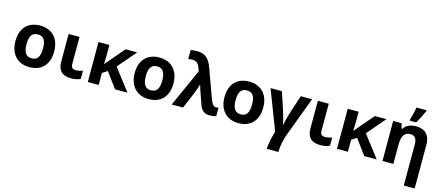

<svg xmlns="http://www.w3.org/2000/svg" viewBox="-59 -1432 5414 2349"><g transform="rotate(15 2648.0 -258.0)"><path d="M182.6 -254.4Q182.6 -179.2 207.3 -140.6Q231.9 -102.1 288.1 -102.1Q343.3 -102.1 367.4 -140.4Q391.6 -178.7 391.6 -254.4Q391.6 -329.6 367.2 -367.2Q342.8 -404.8 287.1 -404.8Q231.9 -404.8 207.3 -367.4Q182.6 -330.1 182.6 -254.4ZM533.2 -254.4Q533.2 -130.4 468 -60.5Q402.8 9.3 286.1 9.3Q212.9 9.3 157.2 -22.7Q101.6 -54.7 71.5 -114.7Q41.5 -174.8 41.5 -254.4Q41.5 -378.4 106.4 -447.5Q171.4 -516.6 289.1 -516.6Q361.8 -516.6 417.7 -484.9Q473.6 -453.1 503.4 -393.6Q533.2 -334 533.2 -254.4Z M786.1 -506.8V-158.7Q786.1 -129.4 802.7 -115.2Q819.3 -101.1 846.2 -101.1Q883.3 -101.1 934.1 -117.2V-14.2Q884.3 9.3 814.5 9.3Q728.5 9.3 688.2 -32.7Q647.9 -74.7 647.9 -158.7V-506.8Z M1163.6 -264.2 1227.5 -340.8 1370.1 -506.8H1517.1L1317.9 -274.9L1529.3 0H1371.6L1229.5 -193.4L1164.6 -152.3V0H1026.4V-506.8H1164.6V-374L1163.1 -301.3L1161.6 -264.2Z M1693.4 -254.4Q1693.4 -179.2 1718 -140.6Q1742.7 -102.1 1798.8 -102.1Q1854 -102.1 1878.2 -140.4Q1902.3 -178.7 1902.3 -254.4Q1902.3 -329.6 1877.9 -367.2Q1853.5 -404.8 1797.9 -404.8Q1742.7 -404.8 1718 -367.4Q1693.4 -330.1 1693.4 -254.4ZM2043.9 -254.4Q2043.9 -130.4 1978.8 -60.5Q1913.6 9.3 1796.9 9.3Q1723.6 9.3 1668 -22.7Q1612.3 -54.7 1582.3 -114.7Q1552.2 -174.8 1552.2 -254.4Q1552.2 -378.4 1617.2 -447.5Q1682.1 -516.6 1799.8 -516.6Q1872.6 -516.6 1928.5 -484.9Q1984.4 -453.1 2014.2 -393.6Q2043.9 -334 2043.9 -254.4Z M2089.4 0 2304.2 -479.5 2288.1 -521Q2272 -562 2251 -578.6Q2230 -595.2 2187 -595.2Q2164.6 -595.2 2140.6 -589.4V-703.6Q2176.8 -711.4 2216.3 -711.4Q2268.1 -711.4 2305.2 -695.6Q2342.3 -679.7 2368.4 -646.5Q2394.5 -613.3 2417.5 -548.8L2544.9 -198.7Q2561.5 -151.4 2578.9 -129.2Q2596.2 -106.9 2621.1 -106.9Q2636.2 -106.9 2652.3 -111.3V-4.4Q2642.1 1 2616.2 5.1Q2590.3 9.3 2572.8 9.3Q2522.5 9.3 2490.7 -15.4Q2459 -40 2440.4 -93.8Q2388.7 -240.2 2378.9 -270.5Q2369.1 -300.8 2363.3 -324.2H2360.8Q2339.8 -254.4 2326.2 -219.7L2232.9 0Z M2830.6 -254.4Q2830.6 -179.2 2855.2 -140.6Q2879.9 -102.1 2936 -102.1Q2991.2 -102.1 3015.4 -140.4Q3039.6 -178.7 3039.6 -254.4Q3039.6 -329.6 3015.1 -367.2Q2990.7 -404.8 2935.1 -404.8Q2879.9 -404.8 2855.2 -367.4Q2830.6 -330.1 2830.6 -254.4ZM3181.2 -254.4Q3181.2 -130.4 3116 -60.5Q3050.8 9.3 2934.1 9.3Q2860.8 9.3 2805.2 -22.7Q2749.5 -54.7 2719.5 -114.7Q2689.5 -174.8 2689.5 -254.4Q2689.5 -378.4 2754.4 -447.5Q2819.3 -516.6 2937 -516.6Q3009.8 -516.6 3065.7 -484.9Q3121.6 -453.1 3151.4 -393.6Q3181.2 -334 3181.2 -254.4Z M3500 223.1H3353.5Q3353.5 184.1 3366.2 119.1Q3378.9 54.2 3398.4 -5.4L3205.6 -506.8H3349.1L3423.8 -283.2Q3433.1 -255.4 3448 -200.4Q3462.9 -145.5 3469.2 -112.3H3472.2Q3474.1 -132.3 3487.1 -184.3Q3500 -236.3 3513.7 -276.9L3588.4 -506.8H3731.9L3544.9 -8.3Q3524.4 44.4 3512.2 108.2Q3500 171.9 3500 223.1Z M3942.9 -506.8V-158.7Q3942.9 -129.4 3959.5 -115.2Q3976.1 -101.1 4002.9 -101.1Q4040 -101.1 4090.8 -117.2V-14.2Q4041 9.3 3971.2 9.3Q3885.3 9.3 3845 -32.7Q3804.7 -74.7 3804.7 -158.7V-506.8Z M4320.3 -264.2 4384.3 -340.8 4526.9 -506.8H4673.8L4474.6 -274.9L4686 0H4528.3L4386.2 -193.4L4321.3 -152.3V0H4183.1V-506.8H4321.3V-374L4319.8 -301.3L4318.4 -264.2Z M5226.6 223.1H5088.4V-295.9Q5088.4 -351.1 5068.8 -378.4Q5049.3 -405.8 5006.8 -405.8Q4948.7 -405.8 4922.9 -366.9Q4897 -328.1 4897 -238.8V0H4758.8V-506.8H4864.3L4882.8 -441.9H4890.6Q4913.6 -479 4954.1 -497.8Q4994.6 -516.6 5046.4 -516.6Q5134.8 -516.6 5180.7 -468.8Q5226.6 -420.9 5226.6 -330.6ZM4953.6 -576.7Q4961.9 -601.1 4973.9 -651.1Q4985.8 -701.2 4991.2 -739.3H5119.1V-728.5Q5084 -644 5034.7 -563H4953.6Z"/></g></svg>

Font: Bpm'online Open Sans
Style: Bold
Weight: 700
Foundry: Ascender Corporation
Version: Version 1.10